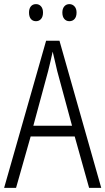

<svg xmlns="http://www.w3.org/2000/svg" viewBox="-20 -913 512 933"><path d="M413 0 343 -250H129L58 0H0L204 -715H269L472 0ZM258 -568Q253 -591 247 -615.5Q241 -640 236 -662Q231 -639 225.5 -615.5Q220 -592 214 -568L142 -302H330ZM121 -852Q121 -871 130 -882Q139 -893 155 -893Q170 -893 179.5 -882Q189 -871 189 -852Q189 -832 179.5 -821Q170 -810 155 -810Q139 -810 130 -821Q121 -832 121 -852ZM283 -852Q283 -871 292.5 -882Q302 -893 317 -893Q332 -893 342 -882Q352 -871 352 -852Q352 -832 342.5 -821Q333 -810 317 -810Q302 -810 292.5 -821Q283 -832 283 -852Z"/></svg>

Font: Noto Sans Sinhala UI Condensed Light
Style: Regular
Weight: 300
Width: 3
Designer: Jelle Bosma - Monotype Design Team
Foundry: Monotype Imaging Inc.
Version: Version 2.006; ttfautohint (v1.8.4.7-5d5b)